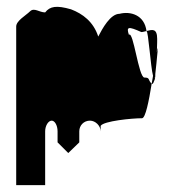

<svg xmlns="http://www.w3.org/2000/svg" viewBox="-20 -725 518 557"><path d="M27 -188H111V-344C111 -360 120 -375 130 -375C139 -375 147 -361 147 -344V-312L178 -281L210 -312V-344C210 -361 223 -375 241 -375C257 -375 272 -360 272 -344V-360C281 -374 363 -382 392 -382C402 -382 412 -432 420 -482C408 -494 416 -500 399 -500C382 -500 367 -637 354 -624C346 -648 352 -649 390 -632C395 -632 400 -634 405 -635C399 -682 358 -693 327 -685C300 -685 277 -642 265 -619C251 -662 220 -685 186 -698C144 -710 125 -707 111 -689C94 -689 79 -704 67 -692C55 -680 27 -665 27 -648ZM405 -634C410 -639 417 -530 424 -505C423 -497 421 -490 420 -482C422 -480 425 -483 427 -490C428 -491 429 -494 430 -499L429 -498V-500H430C431 -504 430 -509 431 -515C435 -548 438 -591 438 -580C438 -589 437 -585 435 -573C436 -595 436 -612 436 -612C436 -644 421 -639 405 -635ZM430 -500C430 -500 430 -499 430 -499C430 -499 430 -500 430 -500Z"/></svg>

Font: bitstorm
Style: sucn
Weight: 400
Version: Version 0.2